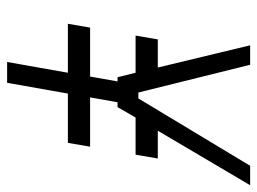

<svg xmlns="http://www.w3.org/2000/svg" viewBox="-114 -628 740 553"><g transform="rotate(90 256.5 -351.0)"><path d="M391 -176H249L218 -1H158L189 -176H48L59 -240H200L214 -319H202L189 -371H82L93 -435H174L110 -701H166L246 -379H263L457 -701H513L356 -435H436L425 -371H318L288 -319H274L260 -240H402L391 -176Z"/></g></svg>

Font: Marvel
Style: Italic
Weight: 400
Italic angle: -12°
Designer: Carolina Trebol
Foundry: Carolina Trebol
Version: Version 1.001